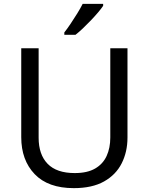

<svg xmlns="http://www.w3.org/2000/svg" viewBox="-20 -964 771 994"><path d="M640 -252Q640 -178 610 -118.5Q580 -59 518.5 -24.5Q457 10 362 10Q229 10 159.5 -62.5Q90 -135 90 -254V-714H180V-251Q180 -164 226.5 -116Q273 -68 367 -68Q432 -68 472.5 -91.5Q513 -115 532 -156.5Q551 -198 551 -252V-714H640ZM514 -934Q505 -920 488 -900Q471 -880 450.5 -858.5Q430 -837 409.5 -817.5Q389 -798 371 -784H313V-796Q328 -815 345.5 -841Q363 -867 380 -894.5Q397 -922 408 -944H514Z"/></svg>

Font: Noto Sans Thai
Style: Regular
Weight: 400
Designer: Monotype Design Team
Foundry: Monotype Imaging Inc.
Version: Version 2.001